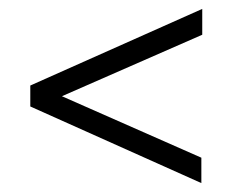

<svg xmlns="http://www.w3.org/2000/svg" viewBox="-20 -582 546 431"><path d="M48 -343V-390L434 -562V-504L119 -366L432 -228V-171Z"/></svg>

Font: EncodeSans
Style: Light
Weight: 300
Designer: Pablo Impallari, Andres Torresi
Foundry: Pablo Impallari, Andres Torresi
Version: Version 1.000; ttfautohint (v1.4.1)